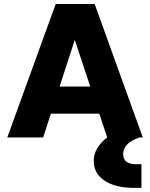

<svg xmlns="http://www.w3.org/2000/svg" viewBox="-20 -670 732 936"><path d="M660 0Q580.5 27 580.5 81Q580.5 130.5 643.5 130.5H669.5V246H635.5Q543 246 490 211Q437 176 437 114.5Q437 51 502.5 0L464 -116H228L190.5 0H15.5L251.5 -650.5H441.5L676 0ZM344.5 -475.5 270.5 -248H420Z"/></svg>

Font: Overused Grotesk ExtraBold
Style: Regular
Weight: 800
Version: Version 0.004